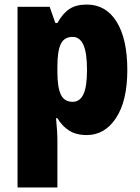

<svg xmlns="http://www.w3.org/2000/svg" viewBox="-20 -583 616 843"><path d="M361 -563Q445 -563 492 -487.5Q539 -412 539 -276Q539 -140 489.5 -65Q440 10 361 10Q314 10 283 -10Q252 -30 232 -64H226Q229 -34 230.5 -9.5Q232 15 232 36V240H57V-553H198L223 -482H232Q256 -525 285.5 -544Q315 -563 361 -563ZM299 -421Q262 -421 247 -390Q232 -359 232 -291V-266Q232 -200 247 -168Q262 -136 299 -136Q331 -136 346.5 -169.5Q362 -203 362 -276Q362 -352 346 -386.5Q330 -421 299 -421Z"/></svg>

Font: Noto Sans Oriya Cond Blk
Style: Regular
Weight: 900
Width: 3
Designer: Amélie Bonet and Sol Matas
Foundry: Google LLC
Version: Version 2.006; ttfautohint (v1.8.4.7-5d5b)